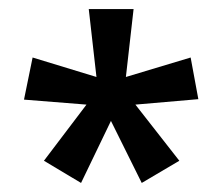

<svg xmlns="http://www.w3.org/2000/svg" viewBox="-20 -781 492 424"><path d="M275 -761 258 -611 401 -654 418 -562 279 -550 376 -426 293 -377 225 -514 159 -377 77 -426 171 -550 33 -561 52 -654 193 -611 176 -761Z"/></svg>

Font: Noto Sans Hebrew Condensed Medium
Style: Regular
Weight: 500
Width: 3
Designer: Monotype Design Team
Foundry: Monotype Imaging Inc.
Version: Version 2.004; ttfautohint (v1.8.4.7-5d5b)